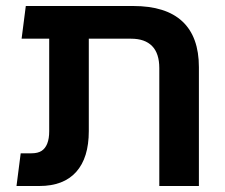

<svg xmlns="http://www.w3.org/2000/svg" viewBox="-20 -620 749 640"><path d="M511 0V-393Q511 -442 487 -466.5Q463 -491 417 -491H144V-600H424Q533 -600 588 -548.5Q643 -497 643 -396V0ZM35 0 49 -109H85Q106 -109 118.5 -117Q131 -125 137.5 -141.5Q144 -158 144 -182V-573H276V-183Q276 -94 234 -47Q192 0 111 0ZM52 -491 66 -600H216V-491Z"/></svg>

Font: Noto Sans Hebrew Thin SemiBold
Style: Regular
Weight: 600
Version: Version 3.001